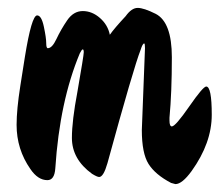

<svg xmlns="http://www.w3.org/2000/svg" viewBox="-20 -520 556 486"><path d="M347 -398Q347 -410 345 -410Q341 -410 336 -394Q318 -348 252 -107Q242 -72 231 -72Q226 -72 213 -80Q162 -117 162 -171Q162 -214 176 -288Q192 -380 192 -387.5Q192 -395 189.5 -395Q187 -395 182 -385Q131 -263 120 -94Q118 -64 100 -64Q76 -64 57 -92Q22 -142 22 -204Q22 -243 31.5 -303Q41 -363 43 -376Q60 -481 74 -481Q85 -481 91 -452.5Q97 -424 97 -411Q97 -398 101 -398Q112 -398 123 -421.5Q134 -445 150 -468.5Q166 -492 189.5 -492Q213 -492 233 -474.5Q253 -457 258 -432Q270 -449 298 -479Q313 -500 328.5 -500Q344 -500 374 -485Q415 -464 415 -375Q415 -286 409 -222V-215Q409 -200 415 -200Q424 -200 459 -250.5Q494 -301 502 -301Q516 -301 516 -229.5Q516 -158 465 -87Q441 -54 424 -54L413 -57Q373 -78 356 -105Q339 -132 339 -191Z"/></svg>

Font: Ma Shan Zheng
Style: Regular
Weight: 400
Designer: ZhongQi
Foundry: ZhongQi
Version: Version 2.001